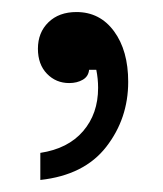

<svg xmlns="http://www.w3.org/2000/svg" viewBox="-20 -128 270 319"><path d="M47 126Q93 119 118 90Q143 61 143 18Q143 3 140 -12H128Q127 -1 117.5 4.5Q108 10 95 10Q73 10 58 -5.5Q43 -21 43 -47Q43 -74 60.5 -91Q78 -108 107 -108Q146 -108 169.5 -76Q193 -44 193 8Q193 69 156.5 116Q120 163 47 171Z"/></svg>

Font: Open Sauce Sans
Style: Regular
Weight: 400
Designer: Alfredo Marco Pradil
Foundry: Creative Sauce Fz LLC
Version: Version 1.477